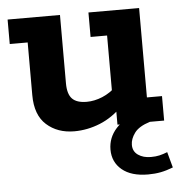

<svg xmlns="http://www.w3.org/2000/svg" viewBox="-46 -444 637 672"><g transform="rotate(-5 272.5 -108.5)"><path d="M204 10Q145 10 106.5 -24.5Q68 -59 68 -129V-314H5V-400H189V-160Q189 -122 205 -105.5Q221 -89 256 -89Q283 -89 311 -100.5Q339 -112 365 -137L347 -103V-314H289V-400H467V-86H520V0H356V-63L377 -65Q339 -26 294.5 -8Q250 10 204 10ZM448 183Q389 183 356.5 156Q324 129 324 85Q324 43 353 11Q382 -21 433 -37L470 0Q431 12 415.5 33Q400 54 400 75Q400 98 418 110.5Q436 123 463 123Q480 123 493 120Q506 117 521 111L536 166Q513 175 492.5 179Q472 183 448 183Z"/></g></svg>

Font: Rokkitt SemiBold
Style: Bold
Weight: 700
Version: Version 3.103